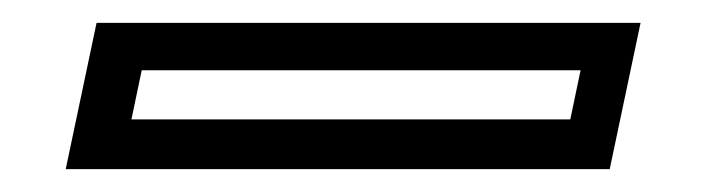

<svg xmlns="http://www.w3.org/2000/svg" viewBox="-20 -20 618 168"><path d="M37.5 128 64.5 0H540.5L513.5 128ZM95 84.5H479L488 41.5H104Z"/></svg>

Font: Tourney Expanded Medium
Style: Italic
Weight: 500
Width: 7
Italic angle: -12°
Designer: Tyler Finck
Foundry: Etcetera Type Co
Version: Version 1.010; ttfautohint (v1.8.3)